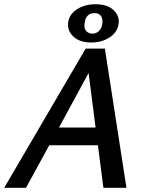

<svg xmlns="http://www.w3.org/2000/svg" viewBox="-32 -888 688 908"><path d="M400 -687Q344 -687 314 -716Q284 -745 291 -786Q297 -822 333.5 -845Q370 -868 420 -868Q477 -868 506.5 -839Q536 -810 528 -770Q521 -733 484.5 -710Q448 -687 400 -687ZM368 -779Q364 -754 375.5 -741.5Q387 -729 405 -729Q423 -729 436 -741.5Q449 -754 452 -777Q455 -799 445.5 -812.5Q436 -826 416 -826Q374 -826 368 -779ZM457 0 431 -201H201L91 0H-12L373 -658H464L566 0ZM247 -285H420L387 -543Z"/></svg>

Font: EauTestInfant Semibold
Style: Italic
Weight: 600
Italic angle: -12°
Designer: Christian Thalmann (Catharsis Fonts)
Version: Version 0.001;PS 000.001;hotconv 1.0.88;makeotf.lib2.5.64775